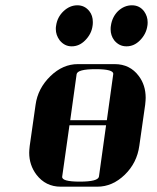

<svg xmlns="http://www.w3.org/2000/svg" viewBox="-20 -702 591 722"><path d="M89.8 -127.9Q89.8 -136.2 91.8 -153.8L113.8 -308.1Q122.1 -369.6 169.9 -416Q216.3 -460.9 272.9 -460.9H411.1Q468.8 -460.9 502 -416Q527.8 -381.8 527.8 -334Q527.8 -325.7 525.9 -308.1L503.9 -153.8Q495.1 -89.4 449.2 -44.9Q402.8 0 346.2 0H208Q151.9 0 117.2 -44.9Q89.8 -81.1 89.8 -127.9ZM189.9 -592.8Q189.9 -601.1 190.9 -605Q195.3 -637.7 219.2 -660.2Q242.7 -682.1 271 -682.1Q298.3 -682.1 315.9 -660.2Q329.1 -643.6 329.1 -619.1Q329.1 -609.9 328.1 -605Q324.2 -574.2 299.8 -549.8Q277.8 -527.8 250 -527.8H249Q222.7 -527.8 204.1 -550.8Q189.9 -570.3 189.9 -592.8ZM213.9 -38.1Q210.9 -19 279.8 -19Q349.1 -19 352.1 -38.1L378.9 -231H241.2ZM244.1 -250H381.8L405.8 -422.9Q408.7 -441.9 339.8 -441.9Q271 -441.9 268.1 -422.9ZM396 -591.8Q396 -601.1 397 -605Q401.4 -637.7 423.8 -660.2Q447.3 -682.1 476.1 -682.1Q504.9 -682.1 522 -659.2Q535.2 -640.6 535.2 -618.2Q535.2 -609.9 534.2 -605Q529.8 -573.7 505.9 -549.8Q483.9 -527.8 456.1 -527.8H455.1Q427.7 -527.8 409.2 -550.8Q396 -568.8 396 -591.8Z"/></svg>

Font: Hjet
Style: Italic
Weight: 400
Designer: T. Christopher White
Version: Version 1.2